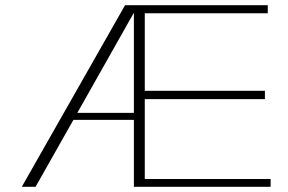

<svg xmlns="http://www.w3.org/2000/svg" viewBox="-20 -720 1110 740"><path d="M64 0 462 -700H1012V-669H538V-370H1001V-338H538V-30H1023V0H496V-258H263L117 0ZM278 -285H496V-671Z"/></svg>

Font: Panamera Light
Style: Regular
Weight: 300
Designer: Bastien Sozeau
Foundry: NBR — Bastien Sozeau
Version: Version 3.002; ttfautohint (v1.8.4.7-5d5b);gftools[0.9.33]